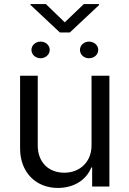

<svg xmlns="http://www.w3.org/2000/svg" viewBox="-20 -919 638 946"><path d="M431 -202C431 -122 374 -68 297 -68C218 -68 166 -121 166 -202V-546H79V-187C79 -72 155 7 265 7C344 7 405 -32 430 -94H434V0H519V-546H431ZM130 -895 275 -759H324L468 -894V-899H393L299 -809L206 -899H130ZM135 -673C135 -650 155 -632 180 -632C204 -632 225 -650 225 -673C225 -696 205 -714 180 -714C155 -714 135 -696 135 -673ZM374 -673C374 -650 394 -632 418 -632C444 -632 464 -650 464 -673C464 -696 444 -714 418 -714C394 -714 374 -696 374 -673Z"/></svg>

Font: Wafeq
Style: Regular
Weight: 400
Designer: Rasmus Andersson & Azza Alameddine
Foundry: Google & TypeTogether
Version: Version 3.000;FEAKit 1.0